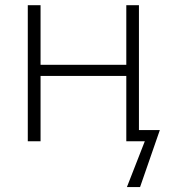

<svg xmlns="http://www.w3.org/2000/svg" viewBox="-20 -551 660 749"><path d="M88.4 0V-530.8H138.2V-298.3H472.7V-530.8H522V-43.5H603.5L526.4 178.7H475.1L544.9 0H472.7V-254.9H138.2V0Z"/></svg>

Font: Open Sans Light
Style: Regular
Weight: 300
Designer: Monotype Design Team
Foundry: Monotype Imaging Inc.
Version: Version 3.000; ttfautohint (v1.8.4)